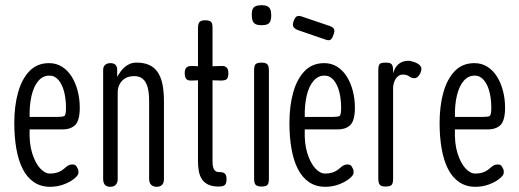

<svg xmlns="http://www.w3.org/2000/svg" viewBox="-20 -707 1999 739"><path d="M173 12Q137 12 110.5 -6Q84 -24 67.5 -56.5Q51 -89 43 -134Q35 -179 35 -234Q35 -299 49.5 -351Q64 -403 93.5 -433.5Q123 -464 169 -464Q197 -464 219 -450Q241 -436 256 -412Q271 -388 279 -357Q287 -326 287 -293Q287 -244 270 -226.5Q253 -209 221 -209H94Q92 -155 104 -117Q116 -79 134.5 -59Q153 -39 172 -39Q188 -39 199 -42.5Q210 -46 217.5 -51Q225 -56 231 -61.5Q237 -67 243.5 -70.5Q250 -74 259 -74Q267 -74 271 -70.5Q275 -67 277 -62Q281 -55 281.5 -52Q282 -49 282 -42Q282 -33 266.5 -20Q251 -7 226 2.5Q201 12 173 12ZM94 -257H201Q221 -257 227.5 -260.5Q234 -264 234 -292Q234 -325 227 -353Q220 -381 205.5 -398.5Q191 -416 170 -416Q145 -416 127.5 -395.5Q110 -375 101.5 -339Q93 -303 94 -257Z M404 12Q395 12 389 8.5Q383 5 380 -1.5Q377 -8 377 -18V-438Q377 -447 380.5 -452.5Q384 -458 390 -461Q396 -464 405 -464Q411 -464 416 -462.5Q421 -461 424.5 -457.5Q428 -454 429.5 -449Q431 -444 431 -438V-411Q436 -420 443 -430Q450 -440 459 -448Q468 -456 479.5 -461Q491 -466 506 -466Q534 -466 554 -457Q574 -448 586.5 -430Q599 -412 605 -384Q611 -356 611 -317V-17Q611 -8 608 -1.5Q605 5 598.5 8.5Q592 12 583 12Q574 12 567.5 8.5Q561 5 557.5 -1.5Q554 -8 554 -18V-318Q554 -351 548 -372Q542 -393 529.5 -403.5Q517 -414 497 -414Q475 -414 461 -405Q447 -396 440 -382Q433 -368 433 -351V-17Q433 -8 429.5 -1.5Q426 5 420 8.5Q414 12 404 12Z M822 11Q798 11 782.5 4Q767 -3 758 -16Q749 -29 745.5 -47Q742 -65 742 -88V-598Q742 -610 744.5 -616.5Q747 -623 753 -626Q759 -629 769 -629Q780 -629 786.5 -626.5Q793 -624 795.5 -618Q798 -612 798 -601V-86Q798 -73 800 -65Q802 -57 805.5 -52.5Q809 -48 813 -46.5Q817 -45 821 -45Q833 -45 839.5 -42.5Q846 -40 849 -34Q852 -28 852 -17Q852 -6 849 0Q846 6 839.5 8.5Q833 11 822 11ZM721 -453 766 -451 829 -453Q840 -454 846.5 -451Q853 -448 856 -442Q859 -436 859 -426Q859 -415 856.5 -408.5Q854 -402 848 -399.5Q842 -397 831 -397L766 -399L719 -397Q703 -396 697 -403Q691 -410 691 -426Q691 -441 698 -447.5Q705 -454 721 -453Z M986 11Q976 11 969.5 8Q963 5 960.5 -1.5Q958 -8 958 -19V-437Q958 -448 960.5 -454.5Q963 -461 969.5 -463.5Q976 -466 987 -466Q998 -466 1004 -463Q1010 -460 1012.5 -453.5Q1015 -447 1015 -435V-18Q1015 -7 1012.5 -0.5Q1010 6 1003.5 8.5Q997 11 986 11ZM986 -610Q972 -610 964 -614Q956 -618 952.5 -627Q949 -636 949 -650Q949 -664 952.5 -672Q956 -680 964.5 -683.5Q973 -687 987 -687Q1001 -687 1009 -683Q1017 -679 1020.5 -670.5Q1024 -662 1024 -647Q1024 -634 1020.5 -625.5Q1017 -617 1009 -613.5Q1001 -610 986 -610Z M1232 12Q1196 12 1169.5 -6Q1143 -24 1126.5 -56.5Q1110 -89 1102 -134Q1094 -179 1094 -234Q1094 -299 1108.5 -351Q1123 -403 1152.5 -433.5Q1182 -464 1228 -464Q1256 -464 1278 -450Q1300 -436 1315 -412Q1330 -388 1338 -357Q1346 -326 1346 -293Q1346 -244 1329 -226.5Q1312 -209 1280 -209H1153Q1151 -155 1163 -117Q1175 -79 1193.5 -59Q1212 -39 1231 -39Q1247 -39 1258 -42.5Q1269 -46 1276.5 -51Q1284 -56 1290 -61.5Q1296 -67 1302.5 -70.5Q1309 -74 1318 -74Q1326 -74 1330 -70.5Q1334 -67 1336 -62Q1340 -55 1340.5 -52Q1341 -49 1341 -42Q1341 -33 1325.5 -20Q1310 -7 1285 2.5Q1260 12 1232 12ZM1153 -257H1260Q1280 -257 1286.5 -260.5Q1293 -264 1293 -292Q1293 -325 1286 -353Q1279 -381 1264.5 -398.5Q1250 -416 1229 -416Q1204 -416 1186.5 -395.5Q1169 -375 1160.5 -339Q1152 -303 1153 -257ZM1229 -556 1127 -591Q1114 -596 1109.5 -603.5Q1105 -611 1110 -625Q1115 -640 1122.5 -644Q1130 -648 1143 -643L1249 -607Q1263 -602 1266 -594Q1269 -586 1263 -572Q1258 -557 1251 -553.5Q1244 -550 1229 -556Z M1463 11Q1453 11 1447 8Q1441 5 1438.5 -2Q1436 -9 1436 -20V-437Q1436 -449 1438.5 -455.5Q1441 -462 1447 -464Q1453 -466 1464 -466Q1474 -466 1480.5 -464Q1487 -462 1490 -455.5Q1493 -449 1493 -437V-425Q1498 -441 1505 -450.5Q1512 -460 1520.5 -465Q1529 -470 1537.5 -471.5Q1546 -473 1553 -473Q1557 -473 1563 -471.5Q1569 -470 1576 -467.5Q1583 -465 1588.5 -461.5Q1594 -458 1598 -453.5Q1602 -449 1602 -443Q1602 -430 1593.5 -418Q1585 -406 1576 -406Q1569 -406 1564 -408Q1559 -410 1555 -413Q1551 -416 1545 -418Q1539 -420 1529 -420Q1522 -420 1515.5 -416Q1509 -412 1504 -405Q1499 -398 1496 -388Q1493 -378 1493 -367V-18Q1493 -7 1490.5 -0.5Q1488 6 1481.5 8.5Q1475 11 1463 11Z M1810 12Q1774 12 1747.5 -6Q1721 -24 1704.5 -56.5Q1688 -89 1680 -134Q1672 -179 1672 -234Q1672 -299 1686.5 -351Q1701 -403 1730.5 -433.5Q1760 -464 1806 -464Q1834 -464 1856 -450Q1878 -436 1893 -412Q1908 -388 1916 -357Q1924 -326 1924 -293Q1924 -244 1907 -226.5Q1890 -209 1858 -209H1731Q1729 -155 1741 -117Q1753 -79 1771.5 -59Q1790 -39 1809 -39Q1825 -39 1836 -42.5Q1847 -46 1854.5 -51Q1862 -56 1868 -61.5Q1874 -67 1880.5 -70.5Q1887 -74 1896 -74Q1904 -74 1908 -70.5Q1912 -67 1914 -62Q1918 -55 1918.5 -52Q1919 -49 1919 -42Q1919 -33 1903.5 -20Q1888 -7 1863 2.5Q1838 12 1810 12ZM1731 -257H1838Q1858 -257 1864.5 -260.5Q1871 -264 1871 -292Q1871 -325 1864 -353Q1857 -381 1842.5 -398.5Q1828 -416 1807 -416Q1782 -416 1764.5 -395.5Q1747 -375 1738.5 -339Q1730 -303 1731 -257Z"/></svg>

Font: Fredoka Condensed Light
Style: Regular
Weight: 300
Width: 3
Designer: Ben Nathan
Foundry: Milena B. Brandão, Ben Nathan
Version: Version 2.001